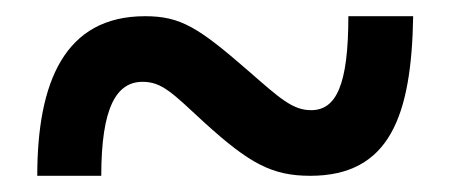

<svg xmlns="http://www.w3.org/2000/svg" viewBox="-20 -475 556 237"><path d="M26 -258H105C105 -343 124 -374 156 -374C180 -374 193 -360 232 -324C288 -273 316 -258 363 -258C461 -258 488 -332 490 -455H410C410 -370 395 -339 364 -339C341 -339 325 -354 286 -388C225 -441 203 -455 159 -455C60 -455 26 -374 26 -258Z"/></svg>

Font: Noto Serif Georgian SemiCondensed Black
Style: Regular
Weight: 900
Width: 4
Designer: Monotype Design Team, Akaki Razmadze
Foundry: Google LLC
Version: Version 2.003